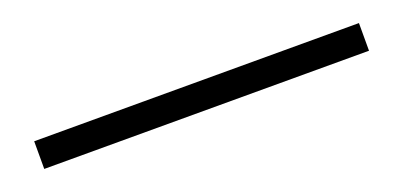

<svg xmlns="http://www.w3.org/2000/svg" viewBox="-15 9 631 300"><g transform="rotate(-20 300.0 159.0)"><path d="M30 182V136H570V182Z"/></g></svg>

Font: Victor Mono Thin Thin
Style: Regular
Weight: 250
Monospace: yes
Version: Version 1.561;gftools[0.9.30]